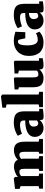

<svg xmlns="http://www.w3.org/2000/svg" viewBox="1420 -2280 873 3752"><g transform="rotate(-90 1856.0 -403.5)"><path d="M45.9 -73.7 94.7 -84V-437L41.5 -456.1V-545.9L243.2 -569.8H245.6L274.4 -546.9V-513.2L273.9 -489.3Q291 -506.8 316.9 -521.2Q342.8 -535.6 370.8 -545.9Q398.9 -556.2 425.8 -561.8Q452.6 -567.4 471.2 -567.4Q525.9 -567.4 559.6 -548.6Q593.3 -529.8 610.4 -491.7Q644.5 -526.9 693.1 -547.1Q741.7 -567.4 796.9 -567.4Q839.8 -567.4 871.3 -555.2Q902.8 -543 923.3 -517.1Q943.8 -491.2 953.9 -450.7Q963.9 -410.2 963.9 -353.5V-84L1017.6 -73.7V0H730V-73.7L766.6 -84V-348.6Q766.6 -381.3 763.2 -403.1Q759.8 -424.8 752.4 -437.7Q745.1 -450.7 733.2 -455.8Q721.2 -460.9 704.6 -460.9Q681.2 -460.9 661.4 -450Q641.6 -439 627.4 -426.8Q629.9 -410.2 631.1 -392.1Q632.3 -374 632.3 -353.5V-84L681.2 -73.7V0H392.6V-73.7L434.1 -84V-353Q434.1 -384.3 431.2 -405Q428.2 -425.8 420.9 -438.2Q413.6 -450.7 401.9 -455.8Q390.1 -460.9 372.6 -460.9Q359.4 -460.9 347.7 -457.8Q335.9 -454.6 325.7 -449.7Q315.4 -444.8 307.1 -438.7Q298.8 -432.6 292.5 -426.8V-84L340.3 -73.7V0H45.9Z M1057.1 -161.1Q1057.1 -204.1 1076.7 -238.5Q1096.2 -272.9 1136 -296.9Q1175.8 -320.8 1236.3 -333.7Q1296.9 -346.7 1378.4 -346.7V-362.3Q1378.4 -384.3 1375.2 -400.1Q1372.1 -416 1362.5 -426.8Q1353 -437.5 1335.2 -442.6Q1317.4 -447.8 1288.1 -447.8Q1258.3 -447.8 1232.7 -443.8Q1207 -439.9 1185.8 -434.1Q1164.6 -428.2 1147.7 -421.6Q1130.9 -415 1118.7 -410.2H1118.2L1079.6 -492.2Q1089.8 -500 1113.3 -513.2Q1136.7 -526.4 1170.4 -539.1Q1204.1 -551.8 1246.6 -560.8Q1289.1 -569.8 1337.9 -569.8Q1401.4 -569.8 1443.4 -558.1Q1485.4 -546.4 1510.7 -521Q1536.1 -495.6 1546.6 -455.8Q1557.1 -416 1557.1 -360.4V-74.2H1606V-2Q1596.7 0 1579.1 2.4Q1561.5 4.9 1540.5 7.1Q1519.5 9.3 1497.6 11Q1475.6 12.7 1458 12.7Q1436 12.7 1422.1 9.5Q1408.2 6.3 1400.6 -0.5Q1393.1 -7.3 1390.4 -18.8Q1387.7 -30.3 1387.7 -46.9V-65.4Q1377.9 -51.8 1363 -38.1Q1348.1 -24.4 1328.1 -13.4Q1308.1 -2.4 1283 4.4Q1257.8 11.2 1227.5 11.2Q1192.9 11.2 1161.9 -0.5Q1130.9 -12.2 1107.7 -34.2Q1084.5 -56.2 1070.8 -88.1Q1057.1 -120.1 1057.1 -161.1ZM1258.8 -182.6Q1258.8 -162.6 1262.9 -146.2Q1267.1 -129.9 1275.1 -117.7Q1283.2 -105.5 1294.9 -98.9Q1306.6 -92.3 1321.8 -92.3Q1335.9 -92.3 1352.1 -100.1Q1368.2 -107.9 1378.4 -119.6V-273.4Q1344.2 -273.4 1321.3 -265.6Q1298.3 -257.8 1284.4 -244.9Q1270.5 -231.9 1264.6 -215.8Q1258.8 -199.7 1258.8 -182.6Z M1638.7 -74.2 1692.9 -84.5V-710.4L1627.9 -725.1V-794.4L1848.6 -820.3H1851.6L1884.8 -795.9V-84.5L1939 -74.2V0H1638.7Z M2027.3 -470.2 1984.4 -482.4V-554.7L2196.3 -567.9H2197.8L2220.2 -554.2V-187.5Q2220.2 -159.2 2223.9 -140.4Q2227.5 -121.6 2234.9 -110.4Q2242.2 -99.1 2253.4 -94.5Q2264.6 -89.8 2280.3 -89.8Q2295.9 -89.8 2307.9 -93Q2319.8 -96.2 2328.6 -100.8Q2337.4 -105.5 2343.3 -110.4Q2349.1 -115.2 2353 -118.7V-470.2L2295.4 -484.4V-555.2L2517.6 -567.9H2520.5L2545.9 -554.2V-78.1H2595.2V-5.4Q2585.4 -3.4 2570.8 -0.5Q2556.2 2.4 2537.6 4.9Q2519 7.3 2497.1 9.3Q2475.1 11.2 2450.7 11.2Q2430.2 11.2 2415.8 6.3Q2401.4 1.5 2392.3 -7.6Q2383.3 -16.6 2379.4 -29.1Q2375.5 -41.5 2375.5 -56.6V-72.8Q2365.7 -56.6 2348.6 -41.5Q2331.5 -26.4 2309.8 -14.6Q2288.1 -2.9 2263.2 4.2Q2238.3 11.2 2213.4 11.2Q2163.1 11.2 2127.7 0Q2092.3 -11.2 2070.1 -36.1Q2047.9 -61 2037.6 -100.8Q2027.3 -140.6 2027.3 -197.8Z M2639.6 -274.9Q2639.6 -345.2 2661.6 -400.1Q2683.6 -455.1 2722.4 -492.9Q2761.2 -530.8 2814.5 -550.5Q2867.7 -570.3 2930.2 -570.3Q2969.2 -570.3 2997.6 -565.7Q3025.9 -561 3046.9 -555.7Q3067.9 -550.3 3083.3 -545.4Q3098.6 -540.5 3111.8 -540L3103.5 -345.2H2984.9L2957 -466.8Q2954.1 -479.5 2943.1 -484.4Q2932.1 -489.3 2920.4 -489.3Q2904.8 -489.3 2891.4 -481.4Q2877.9 -473.6 2867.9 -453.1Q2857.9 -432.6 2852.1 -396.7Q2846.2 -360.8 2846.2 -304.2Q2845.7 -204.6 2872.8 -153.3Q2899.9 -102.1 2949.7 -102.1Q2973.1 -102.1 2992.2 -105Q3011.2 -107.9 3027.3 -112.8Q3043.5 -117.7 3057.1 -124Q3070.8 -130.4 3082.5 -137.2L3113.3 -69.3Q3105.5 -60.1 3087.6 -46.4Q3069.8 -32.7 3043.2 -19.8Q3016.6 -6.8 2981.9 2.2Q2947.3 11.2 2905.8 11.2Q2834.5 11.2 2783.9 -10.3Q2733.4 -31.7 2701.4 -69.8Q2669.4 -107.9 2654.5 -160.4Q2639.6 -212.9 2639.6 -274.9Z M3157.7 -161.1Q3157.7 -204.1 3177.2 -238.5Q3196.8 -272.9 3236.6 -296.9Q3276.4 -320.8 3336.9 -333.7Q3397.5 -346.7 3479 -346.7V-362.3Q3479 -384.3 3475.8 -400.1Q3472.7 -416 3463.1 -426.8Q3453.6 -437.5 3435.8 -442.6Q3418 -447.8 3388.7 -447.8Q3358.9 -447.8 3333.3 -443.8Q3307.6 -439.9 3286.4 -434.1Q3265.1 -428.2 3248.3 -421.6Q3231.4 -415 3219.2 -410.2H3218.8L3180.2 -492.2Q3190.4 -500 3213.9 -513.2Q3237.3 -526.4 3271 -539.1Q3304.7 -551.8 3347.2 -560.8Q3389.6 -569.8 3438.5 -569.8Q3502 -569.8 3543.9 -558.1Q3585.9 -546.4 3611.3 -521Q3636.7 -495.6 3647.2 -455.8Q3657.7 -416 3657.7 -360.4V-74.2H3706.5V-2Q3697.3 0 3679.7 2.4Q3662.1 4.9 3641.1 7.1Q3620.1 9.3 3598.1 11Q3576.2 12.7 3558.6 12.7Q3536.6 12.7 3522.7 9.5Q3508.8 6.3 3501.2 -0.5Q3493.7 -7.3 3491 -18.8Q3488.3 -30.3 3488.3 -46.9V-65.4Q3478.5 -51.8 3463.6 -38.1Q3448.7 -24.4 3428.7 -13.4Q3408.7 -2.4 3383.5 4.4Q3358.4 11.2 3328.1 11.2Q3293.5 11.2 3262.5 -0.5Q3231.4 -12.2 3208.3 -34.2Q3185.1 -56.2 3171.4 -88.1Q3157.7 -120.1 3157.7 -161.1ZM3359.4 -182.6Q3359.4 -162.6 3363.5 -146.2Q3367.7 -129.9 3375.7 -117.7Q3383.8 -105.5 3395.5 -98.9Q3407.2 -92.3 3422.4 -92.3Q3436.5 -92.3 3452.6 -100.1Q3468.8 -107.9 3479 -119.6V-273.4Q3444.8 -273.4 3421.9 -265.6Q3398.9 -257.8 3385 -244.9Q3371.1 -231.9 3365.2 -215.8Q3359.4 -199.7 3359.4 -182.6Z"/></g></svg>

Font: Merriweather UltraBold
Style: Regular
Weight: 900
Designer: Eben Sorkin ( sorkintype@gmail.com )
Foundry: Eben Sorkin
Version: Version 1.570; ttfautohint (v1.3) -l 8 -r 32 -G 0 -x 0 -H 60